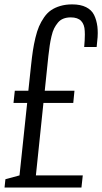

<svg xmlns="http://www.w3.org/2000/svg" viewBox="-32 -838 457 858"><path d="M-11.7 0 -7.8 -37.1 55.2 -54.2 89.4 -377.9H28.3L34.2 -432.6H94.7L106.9 -546.9Q110.8 -584 115 -611.6Q119.1 -639.2 126.2 -668.9Q133.3 -698.7 142.3 -719.7Q151.4 -740.7 165 -760.5Q178.7 -780.3 196 -792.2Q213.4 -804.2 237.3 -811.3Q261.2 -818.4 290.5 -818.4Q328.1 -818.4 352.8 -805.9Q377.4 -793.5 388.4 -771.2Q399.4 -749 403.3 -718.8Q404.8 -705.1 404.8 -689.9Q404.8 -672.4 402.3 -652.8L399.9 -627.9H344.2Q347.2 -659.7 347.2 -684.1Q347.2 -691.9 346.7 -699.2Q345.7 -728.5 330.6 -744.4Q315.4 -760.3 284.2 -760.3Q265.6 -760.3 251.2 -754.6Q236.8 -749 226.8 -736.8Q216.8 -724.6 210 -711.2Q203.1 -697.8 198 -675.5Q192.9 -653.3 190.2 -634.8Q187.5 -616.2 184.1 -587.4L168 -432.6H300.8L295.4 -377.9H162.1L128.4 -54.2H337.9L332 0Z"/></svg>

Font: Oswald
Style: Light
Weight: 300
Designer: Vernon Adams
Foundry: Vernon Adams
Version: 3.0; ttfautohint (v0.95.6-bc232) -l 8 -r 50 -G 200 -x 0 -w "